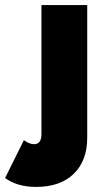

<svg xmlns="http://www.w3.org/2000/svg" viewBox="-90 -520 408 755"><path d="M52 215Q-22 215 -70 180L4 31Q13 38 23.5 42.5Q34 47 44 47Q73 47 73 7V-500H253V21Q253 112 200 163.5Q147 215 52 215Z"/></svg>

Font: Figtree Light Black
Style: Regular
Weight: 900
Version: Version 2.000